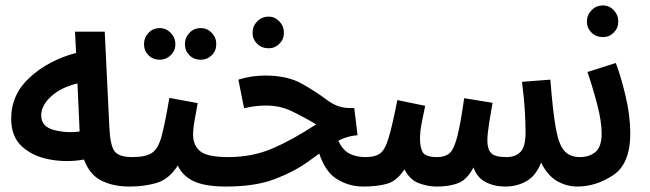

<svg xmlns="http://www.w3.org/2000/svg" viewBox="-20 -679 2383 704"><path d="M518 -51Q518 -73 504.5 -88Q491 -103 464 -103Q416 -103 400 -124.5Q384 -146 381 -212L364 -563H255L259 -485Q158 -458 89.5 -395.5Q21 -333 21 -244Q21 -177 61.5 -141Q102 -105 163.5 -94Q225 -83 288 -94Q308 -39 351.5 -17Q395 5 455 5Q518 5 518 -51ZM131 -256Q131 -292 167.5 -325.5Q204 -359 264 -373L272 -197Q227 -190 179 -202Q131 -214 131 -256Z M872 -51Q872 -73 859 -88Q846 -103 819 -103Q739 -103 713.5 -125Q688 -147 688 -184Q688 -210 694.5 -243Q701 -276 705 -301L601 -320Q585 -226 572.5 -179.5Q560 -133 536.5 -118Q513 -103 465 -103L455 5Q508 5 553.5 -8Q599 -21 632 -72Q649 -34 690.5 -14.5Q732 5 809 5Q872 5 872 -51ZM716 -460Q740 -460 756.5 -476.5Q773 -493 773 -517Q773 -541 756.5 -558.5Q740 -576 716 -576Q691 -576 674.5 -558.5Q658 -541 658 -517Q658 -493 674.5 -476.5Q691 -460 716 -460ZM566 -460Q589 -460 606 -476.5Q623 -493 623 -517Q623 -541 606 -558.5Q589 -576 566 -576Q541 -576 524.5 -558.5Q508 -541 508 -517Q508 -493 524.5 -476.5Q541 -460 566 -460Z M1312 5Q1375 5 1375 -51Q1375 -73 1362 -88Q1349 -103 1322 -103Q1280 -103 1253.5 -120.5Q1227 -138 1208 -193L1141 -148Q1164 -57 1210 -26Q1256 5 1312 5ZM808 5Q915 5 986.5 -22Q1058 -49 1108.5 -85.5Q1159 -122 1201 -151Q1243 -180 1291 -183L1279 -283H1260Q1218 -283 1179 -312.5Q1140 -342 1087 -372Q1034 -402 952 -402Q902 -402 854 -387L875 -282Q915 -292 956 -292Q1005 -292 1046 -273Q1087 -254 1139 -223Q1054 -167 980 -135Q906 -103 817 -103ZM965 -502Q988 -502 1004.5 -518.5Q1021 -535 1021 -559Q1021 -583 1004.5 -600.5Q988 -618 965 -618Q940 -618 923 -600.5Q906 -583 906 -559Q906 -535 923 -518.5Q940 -502 965 -502Z M2161 -51Q2161 -73 2147.5 -88Q2134 -103 2107 -103Q2070 -103 2049.5 -125.5Q2029 -148 2018 -209Q2007 -270 1998 -387L1894 -379Q1902 -316 1904.5 -272Q1907 -228 1907 -194Q1907 -141 1888.5 -122Q1870 -103 1837 -103Q1794 -103 1780.5 -118Q1767 -133 1767 -163Q1767 -187 1773.5 -228Q1780 -269 1786 -302L1682 -319Q1668 -220 1655.5 -174Q1643 -128 1626.5 -115.5Q1610 -103 1584 -103Q1540 -103 1530 -121Q1520 -139 1520 -170Q1520 -197 1527 -232.5Q1534 -268 1539 -291L1437 -312Q1418 -216 1404.5 -172Q1391 -128 1372.5 -115.5Q1354 -103 1322 -103L1312 5Q1362 5 1398.5 -5Q1435 -15 1463 -58Q1483 -19 1516.5 -7Q1550 5 1581 5Q1630 5 1662 -8.5Q1694 -22 1716 -65Q1729 -28 1760.5 -11.5Q1792 5 1833 5Q1875 5 1910 -14.5Q1945 -34 1964 -83Q1987 -36 2022 -15.5Q2057 5 2098 5Q2161 5 2161 -51Z M2097 5Q2165 5 2228 -36.5Q2291 -78 2291 -190Q2291 -254 2274 -326Q2257 -398 2238 -448L2134 -415Q2153 -360 2169.5 -297Q2186 -234 2186 -190Q2186 -140 2163 -121.5Q2140 -103 2107 -103ZM2191 -543Q2214 -543 2230.5 -559.5Q2247 -576 2247 -600Q2247 -624 2230.5 -641.5Q2214 -659 2191 -659Q2166 -659 2149 -641.5Q2132 -624 2132 -600Q2132 -576 2149 -559.5Q2166 -543 2191 -543Z"/></svg>

Font: Noto Sans Arabic UI ExtraCondensed Semi
Style: Regular
Weight: 600
Width: 3
Designer: Nadine Chahine - Monotype Design Team
Foundry: Monotype Imaging Inc.
Version: Version 1.900